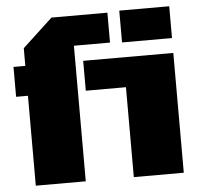

<svg xmlns="http://www.w3.org/2000/svg" viewBox="-52 -775 865 828"><g transform="rotate(-5 381.0 -360.5)"><path d="M494.1 -583V-720.7H710.4V-583ZM69.8 0V-389.2H18.6V-518.6H69.8V-595.2L200.2 -716.3H442.4V-586.9H286.1V0ZM494.1 0V-389.2H320.3V-518.6H710.4V0Z"/></g></svg>

Font: Black Ops One
Style: Regular
Weight: 400
Designer: James Grieshaber, Eben Sorkin
Foundry: Sorkin Type Co.
Version: Version 1.004; ttfautohint (v1.8.4.7-5d5b)